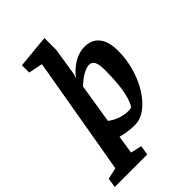

<svg xmlns="http://www.w3.org/2000/svg" viewBox="-310 -811 1081 1081"><g transform="rotate(-45 231.0 -270.5)"><path d="M-57 166 -48 109 20 94 142 -613 58 -630V-688L256 -707V-613L230 -448Q228 -436 221 -426L224 -425Q258 -467 298.5 -490Q339 -513 380 -513Q438 -513 468.5 -474.5Q499 -436 499 -363Q499 -294 480 -228.5Q461 -163 428.5 -111.5Q396 -60 355 -30Q314 0 270 0Q254 0 235.5 -1.5Q217 -3 198.5 -6.5Q180 -10 162 -15L145 94L211 109L202 166ZM300 -82Q314 -82 320 -84Q326 -86 327 -88Q340 -108 350 -143.5Q360 -179 365 -228.5Q370 -278 370 -339Q370 -382 360 -402.5Q350 -423 327 -423Q308 -423 279.5 -408Q251 -393 217 -361L179 -124Q209 -102 240 -92Q271 -82 300 -82Z"/></g></svg>

Font: Faustina Light
Style: Bold Italic
Weight: 700
Italic angle: -8°
Version: Version 1.200